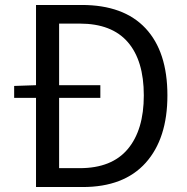

<svg xmlns="http://www.w3.org/2000/svg" viewBox="-20 -753 752 773"><path d="M125 0V-359H37V-407L125 -410V-733H309Q478 -733 566 -639Q654 -545 654 -369Q654 -195 566.5 -97.5Q479 0 313 0ZM218 -76H301Q430 -76 494.5 -153Q559 -230 559 -369Q559 -509 494.5 -583.5Q430 -658 301 -658H218V-410H384V-359H218Z"/></svg>

Font: Chocolate Classical Sans
Style: Regular
Weight: 400
Designer: 田海東、宇文滿月
Foundry: Moonlit Owen
Version: Version 1.001